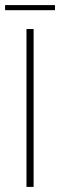

<svg xmlns="http://www.w3.org/2000/svg" viewBox="-37 -734 236 754"><path d="M67 -620H95V0H67ZM-17 -694V-714H179V-694Z"/></svg>

Font: Smooch Sans Thin ExtraLight
Style: Regular
Weight: 250
Version: Version 1.010